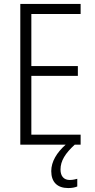

<svg xmlns="http://www.w3.org/2000/svg" viewBox="-20 -734 480 974"><path d="M287 126C287 82 311 44 359 0H389V-51H139V-349H375V-399H139V-663H389V-714H83V0H313C268 40 240 86 240 134C240 190 271 220 326 220C345 220 360 217 372 212V173C364 175 350 179 334 179C304 179 287 160 287 126Z"/></svg>

Font: Noto Sans Myanmar Condensed Light
Style: Regular
Weight: 300
Width: 3
Designer: Monotype Design Team
Foundry: Monotype Imaging Inc.
Version: Version 2.107